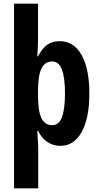

<svg xmlns="http://www.w3.org/2000/svg" viewBox="-20 -780 540 1040"><path d="M464 -273Q464 -140 422.5 -65Q381 10 307 10Q269 10 238 -10Q207 -30 186 -71H182Q184 -40 185.5 -17Q187 6 187 21V240H56V-760H186V-575Q186 -549 185 -524.5Q184 -500 182 -475H186Q212 -523 239 -540Q266 -557 303 -557Q380 -557 422 -482Q464 -407 464 -273ZM332 -271Q332 -361 315 -404Q298 -447 263 -447Q223 -447 204.5 -409Q186 -371 186 -287V-260Q186 -178 204.5 -140Q223 -102 262 -102Q301 -102 316.5 -148Q332 -194 332 -271Z"/></svg>

Font: Noto Sans Lao ExtraCondensed
Style: Bold
Weight: 700
Width: 2
Designer: Monotype Design Team
Foundry: Monotype Imaging Inc.
Version: Version 2.003; ttfautohint (v1.8.4.7-5d5b)